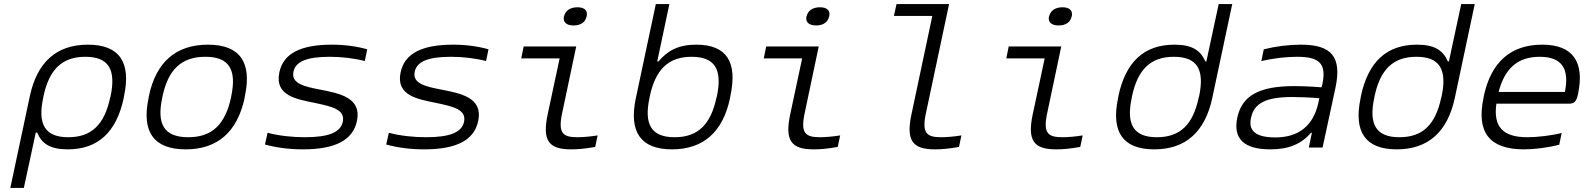

<svg xmlns="http://www.w3.org/2000/svg" viewBox="-20 -730 7840 950"><path d="M592 -244 594 -256C629 -422 571 -509 415 -509C259 -509 164 -422 128 -256L31 200H98L157 -74H164C186 -20 227 9 315 9C465 9 556 -76 592 -244ZM194 -247 195 -253C223 -386 287 -449 402 -449C518 -449 555 -386 527 -253L525 -247C497 -114 433 -51 318 -51C203 -51 165 -114 194 -247Z M717 -256 715 -244C680 -78 740 9 899 9C1057 9 1154 -78 1190 -244L1192 -256C1227 -422 1167 -509 1009 -509C850 -509 752 -422 717 -256ZM783 -247 784 -253C812 -386 878 -449 996 -449C1114 -449 1152 -386 1124 -253L1123 -247C1094 -114 1029 -51 912 -51C793 -51 754 -114 783 -247Z M1537 -221C1621 -203 1689 -189 1676 -127C1665 -76 1608 -51 1489 -51C1426 -51 1361 -58 1304 -73L1291 -15C1349 1 1412 9 1479 9C1636 9 1726 -35 1746 -131C1771 -247 1660 -268 1562 -287C1491 -301 1419 -315 1432 -375C1442 -424 1495 -449 1611 -449C1670 -449 1731 -442 1785 -428L1797 -486C1745 -501 1685 -509 1622 -509C1467 -509 1381 -465 1362 -371C1338 -256 1449 -239 1537 -221Z M2137 -221C2221 -203 2289 -189 2276 -127C2265 -76 2208 -51 2089 -51C2026 -51 1961 -58 1904 -73L1891 -15C1949 1 2012 9 2079 9C2236 9 2326 -35 2346 -131C2371 -247 2260 -268 2162 -287C2091 -301 2019 -315 2032 -375C2042 -424 2095 -449 2211 -449C2270 -449 2331 -442 2385 -428L2397 -486C2345 -501 2285 -509 2222 -509C2067 -509 1981 -465 1962 -371C1938 -256 2049 -239 2137 -221Z M2837 -51C2764 -51 2741 -72 2761 -168L2831 -500H2571L2559 -441H2749L2690 -165C2662 -34 2695 9 2806 9C2841 9 2873 6 2925 -3L2937 -60C2900 -54 2863 -51 2837 -51ZM2770 -648C2765 -621 2782 -604 2818 -604C2854 -604 2877 -621 2882 -648L2883 -649C2889 -677 2873 -694 2837 -694C2801 -694 2777 -677 2771 -649Z M3592 -244 3594 -256C3630 -424 3575 -509 3425 -509C3337 -509 3284 -480 3238 -426H3232L3292 -710H3225L3126 -244C3091 -78 3149 9 3305 9C3461 9 3557 -78 3592 -244ZM3194 -247 3195 -253C3223 -386 3287 -449 3402 -449C3518 -449 3555 -386 3527 -253L3525 -247C3497 -114 3433 -51 3318 -51C3203 -51 3165 -114 3194 -247Z M4037 -51C3964 -51 3941 -72 3961 -168L4031 -500H3771L3759 -441H3949L3890 -165C3862 -34 3895 9 4006 9C4041 9 4073 6 4125 -3L4137 -60C4100 -54 4063 -51 4037 -51ZM3970 -648C3965 -621 3982 -604 4018 -604C4054 -604 4077 -621 4082 -648L4083 -649C4089 -677 4073 -694 4037 -694C4001 -694 3977 -677 3971 -649Z M4637 -51C4564 -51 4541 -72 4561 -168L4676 -710H4416L4403 -651H4593L4490 -165C4462 -34 4495 9 4606 9C4641 9 4673 6 4725 -3L4737 -60C4700 -54 4663 -51 4637 -51Z M5237 -51C5164 -51 5141 -72 5161 -168L5231 -500H4971L4959 -441H5149L5090 -165C5062 -34 5095 9 5206 9C5241 9 5273 6 5325 -3L5337 -60C5300 -54 5263 -51 5237 -51ZM5170 -648C5165 -621 5182 -604 5218 -604C5254 -604 5277 -621 5282 -648L5283 -649C5289 -677 5273 -694 5237 -694C5201 -694 5177 -677 5171 -649Z M5514 -256 5512 -244C5477 -78 5535 9 5691 9C5847 9 5942 -78 5978 -244L6077 -710H6010L5949 -426H5944C5920 -480 5880 -509 5791 -509C5641 -509 5550 -424 5514 -256ZM5580 -247 5581 -253C5609 -386 5673 -449 5788 -449C5904 -449 5941 -386 5913 -253L5911 -247C5883 -114 5820 -51 5704 -51C5589 -51 5551 -114 5580 -247Z M6417 -509C6356 -509 6294 -501 6233 -486L6221 -428C6282 -442 6345 -449 6398 -449C6505 -449 6545 -418 6523 -314L6519 -298C6456 -303 6410 -304 6384 -304C6207 -304 6125 -255 6102 -148C6080 -44 6135 9 6265 9C6357 9 6418 -17 6467 -73H6471L6456 0H6524L6588 -297C6620 -449 6568 -509 6417 -509ZM6170 -147C6185 -221 6246 -250 6376 -250C6407 -250 6460 -248 6508 -244L6503 -221C6478 -107 6405 -50 6290 -50C6190 -50 6156 -85 6170 -147Z M6714 -256 6712 -244C6677 -78 6735 9 6891 9C7047 9 7142 -78 7178 -244L7277 -710H7210L7149 -426H7144C7120 -480 7080 -509 6991 -509C6841 -509 6750 -424 6714 -256ZM6780 -247 6781 -253C6809 -386 6873 -449 6988 -449C7104 -449 7141 -386 7113 -253L7111 -247C7083 -114 7020 -51 6904 -51C6789 -51 6751 -114 6780 -247Z M7788 -265C7821 -422 7764 -509 7611 -509C7454 -509 7358 -422 7322 -256L7320 -244C7285 -77 7348 9 7520 9C7572 9 7637 1 7695 -14L7707 -72C7657 -59 7585 -51 7537 -51C7415 -51 7368 -104 7384 -217H7743C7772 -217 7780 -230 7788 -265ZM7395 -275C7426 -393 7490 -449 7599 -449C7709 -449 7746 -389 7723 -275Z"/></svg>

Font: LT Wave Mono Light
Style: Italic
Weight: 300
Designer: Daniel Lyons
Version: Version 2.5 (Glyphs App)